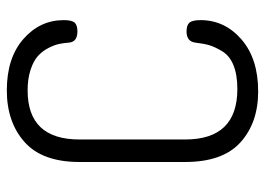

<svg xmlns="http://www.w3.org/2000/svg" viewBox="-127 -644 777 563"><g transform="rotate(-90 261.5 -362.5)"><path d="M418 -549Q417 -564 414 -578Q411 -592 402 -609.5Q393 -627 378.5 -640Q364 -653 338 -661.5Q312 -670 278 -670Q134 -670 134 -518V-208Q134 -55 282 -55Q324 -55 352 -66.5Q380 -78 393 -100Q406 -122 410.5 -137.5Q415 -153 418 -178Q421 -204 451 -204Q469 -204 476.5 -195.5Q484 -187 484 -163Q484 -92 427.5 -43Q371 6 275 6Q183 6 125.5 -46Q68 -98 68 -208V-518Q68 -627 126.5 -679Q185 -731 278 -731Q373 -731 428.5 -682.5Q484 -634 484 -564Q484 -540 476.5 -532Q469 -524 451 -524Q420 -524 418 -549Z"/></g></svg>

Font: Dosis
Style: Book
Weight: 400
Designer: EdgarTolentino, PabloImpallari, IginoMarini
Foundry: EdgarTolentino, PabloImpallari, IginoMarini
Version: Version 1.007